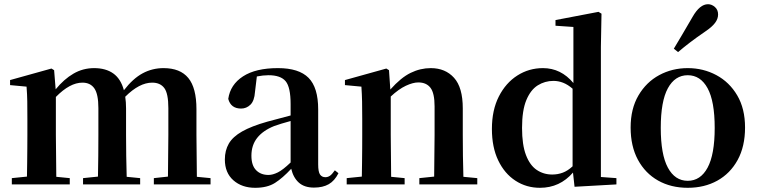

<svg xmlns="http://www.w3.org/2000/svg" viewBox="-20 -875 3595 911"><path d="M775.9 0H710V-29.8L776.9 -37.1L778.8 -234.9V-361.8Q778.8 -431.6 759.5 -457.3Q740.2 -482.9 702.1 -482.9Q641.1 -482.9 574.2 -416Q576.2 -403.3 577.1 -389.6Q578.1 -376 578.1 -360.8V-234.9Q578.1 -191.4 578.9 -135Q579.6 -78.6 581.1 -36.1L645 -29.8V0H374V-29.8L444.8 -37.1Q445.8 -79.6 446.3 -135.5Q446.8 -191.4 446.8 -234.9V-361.8Q446.8 -428.2 427.7 -455.6Q408.7 -482.9 371.1 -482.9Q311.5 -482.9 245.1 -415V-234.9L247.1 -36.1L311 -29.8V0H36.1V-29.8L107.9 -37.1Q108.4 -65.4 108.9 -101.1Q109.4 -136.7 109.6 -172.1Q109.9 -207.5 109.9 -234.9V-311Q109.9 -360.4 109.4 -393.8Q108.9 -427.2 106 -463.9L27.8 -471.2V-495.1L224.1 -549.8L236.8 -542L244.1 -451.2Q283.7 -499.5 328.6 -525.6Q373.5 -551.8 426.8 -551.8Q481.9 -551.8 517.6 -526.4Q553.2 -501 567.9 -446.8Q610.8 -502.4 656.7 -527.1Q702.6 -551.8 755.9 -551.8Q835 -551.8 873.5 -504.9Q912.1 -458 912.1 -356.9V-234.9L914.1 -36.1L979 -29.8V0Z M1469.7 15.1Q1424.3 15.1 1397.9 -8.5Q1371.6 -32.2 1361.8 -74.2Q1321.3 -30.3 1284.7 -7.1Q1248 16.1 1190.9 16.1Q1127.9 16.1 1087.4 -19.5Q1046.9 -55.2 1046.9 -118.2Q1046.9 -161.1 1065.7 -193.6Q1084.5 -226.1 1128.7 -251.2Q1172.9 -276.4 1249 -297.9L1358.9 -327.1V-380.9Q1358.9 -461.4 1335.2 -489.7Q1311.5 -518.1 1253.9 -518.1Q1229 -518.1 1198.7 -512.2L1189.9 -439Q1187 -396.5 1168.2 -378.2Q1149.4 -359.9 1124 -359.9Q1075.2 -359.9 1063 -405.8Q1072.8 -473.6 1133.1 -512.7Q1193.4 -551.8 1298.8 -551.8Q1398.4 -551.8 1444.1 -505.6Q1489.7 -459.5 1489.7 -356V-95.2Q1489.7 -59.6 1498.5 -46.9Q1507.3 -34.2 1523.9 -34.2Q1535.2 -34.2 1545.2 -40.8Q1555.2 -47.4 1568.8 -66.9L1585.9 -53.2Q1567.9 -17.1 1539.8 -1Q1511.7 15.1 1469.7 15.1ZM1358.9 -104V-300.8Q1336.4 -294.9 1316.2 -288.6Q1295.9 -282.2 1280.8 -276.9Q1227.5 -255.4 1200.2 -220.7Q1172.9 -186 1172.9 -136.2Q1172.9 -90.3 1195.1 -67.6Q1217.3 -44.9 1253.9 -44.9Q1273.9 -44.9 1298.1 -56.9Q1322.3 -68.8 1358.9 -104Z M2039.1 0H1969.7V-29.8L2040 -37.1L2042 -234.9V-370.1Q2042 -433.1 2022.5 -458.5Q2002.9 -483.9 1964.8 -483.9Q1939.5 -483.9 1905.5 -468Q1871.6 -452.1 1834 -417V-234.9L1835.9 -36.1L1899.9 -29.8V0H1625V-29.8L1696.8 -37.1Q1697.3 -65.4 1697.8 -101.1Q1698.2 -136.7 1698.5 -172.1Q1698.7 -207.5 1698.7 -234.9V-310.1Q1698.7 -359.4 1698 -393.3Q1697.3 -427.2 1694.8 -463.9L1616.7 -471.2V-495.1L1813 -549.8L1825.7 -542L1832 -450.2Q1882.3 -506.8 1928.5 -529.3Q1974.6 -551.8 2023.9 -551.8Q2092.8 -551.8 2134.3 -505.9Q2175.8 -460 2175.8 -360.8V-234.9Q2175.8 -191.4 2176.5 -135Q2177.2 -78.6 2178.7 -36.1L2244.6 -29.8V0Z M2706.1 11.2 2698.7 -56.2Q2636.2 16.1 2542 16.1Q2477.5 16.1 2425.8 -17.6Q2374 -51.3 2344 -113.8Q2314 -176.3 2314 -263.2Q2314 -352.5 2346.9 -417.2Q2379.9 -481.9 2434.8 -516.8Q2489.7 -551.8 2556.2 -551.8Q2641.6 -551.8 2700.7 -481V-747.1L2615.7 -752.9V-779.8L2819.8 -818.8L2834 -810.1L2831.1 -652.8V-35.2L2904.8 -29.8V0ZM2696.8 -85.9V-454.1Q2674.3 -473.6 2651.9 -482.4Q2629.4 -491.2 2606 -491.2Q2565.4 -491.2 2531.5 -470Q2497.6 -448.7 2477.3 -399.9Q2457 -351.1 2457 -268.1Q2457 -188 2475.6 -139.4Q2494.1 -90.8 2526.6 -68.8Q2559.1 -46.9 2600.1 -46.9Q2627 -46.9 2650.6 -55.9Q2674.3 -64.9 2696.8 -85.9Z M3243.2 16.1Q3163.6 16.1 3102.5 -18.3Q3041.5 -52.7 3006.8 -116.9Q2972.2 -181.2 2972.2 -270Q2972.2 -358.9 3009.3 -422.1Q3046.4 -485.4 3107.9 -518.6Q3169.4 -551.8 3243.2 -551.8Q3316.9 -551.8 3378.9 -518.6Q3440.9 -485.4 3478 -422.4Q3515.1 -359.4 3515.1 -270Q3515.1 -180.2 3480 -116Q3444.8 -51.8 3383.5 -17.8Q3322.3 16.1 3243.2 16.1ZM3243.2 -17.1Q3303.7 -17.1 3337.4 -79.6Q3371.1 -142.1 3371.1 -268.1Q3371.1 -394.5 3337.4 -456.3Q3303.7 -518.1 3243.2 -518.1Q3182.6 -518.1 3148.9 -456.3Q3115.2 -394.5 3115.2 -268.1Q3115.2 -142.1 3148.9 -79.6Q3182.6 -17.1 3243.2 -17.1ZM3177.2 -644Q3195.8 -675.3 3216.3 -709.7Q3236.8 -744.1 3266.1 -794.9Q3300.3 -855 3339.4 -855Q3356.9 -855 3372.1 -841.8Q3387.2 -828.6 3387.2 -806.2Q3387.2 -785.6 3372.8 -766.4Q3358.4 -747.1 3327.1 -726.1Q3282.2 -695.3 3252.7 -672.6Q3223.1 -649.9 3197.3 -627.9Z"/></svg>

Font: Source Han Serif TW
Style: Bold
Weight: 700
Designer: Ryoko NISHIZUKA Ë•øÂ°öÊ∂ºÂ≠ê (kana & ideographs); Frank Grie√ühammer (Latin, Greek & Cyrillic); Wenlong ZHANG Âº†ÊñáÈæô 
Foundry: Adobe
Version: Version 2.003;hotconv 1.1.1;makeotfexe 2.6.0